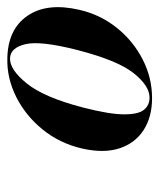

<svg xmlns="http://www.w3.org/2000/svg" viewBox="26 -778 444 536"><g transform="rotate(-90 248.0 -510.0)"><path d="M353.5 -711.5Q434.5 -710 472 -655.2Q509.5 -600.5 488.5 -510Q475 -451.5 438.2 -405.8Q401.5 -360 350.2 -333.8Q299 -307.5 242 -307.5Q189.5 -307.5 153 -331Q116.5 -354.5 102 -398.2Q87.5 -442 101.5 -503.5Q116 -565.5 154.5 -613Q193 -660.5 245.5 -686.8Q298 -713 353.5 -711.5ZM243.5 -314.5Q276.5 -314.5 312 -359.2Q347.5 -404 376.5 -516.5Q402.5 -618.5 392.8 -660.5Q383 -702.5 354 -704Q322 -705.5 283 -657.2Q244 -609 215.5 -499Q197 -426.5 196.8 -386.5Q196.5 -346.5 209.2 -330.5Q222 -314.5 243.5 -314.5Z"/></g></svg>

Font: Fraunces 144pt SemiBold
Style: Italic
Weight: 600
Italic angle: -16°
Version: Version 1.000;[0bf87f6ff]